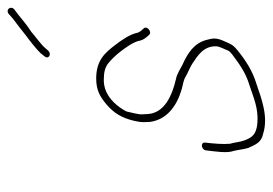

<svg xmlns="http://www.w3.org/2000/svg" viewBox="-126 -607 717 505"><g transform="rotate(-90 232.5 -354.5)"><path d="M352.5 -587 359.4 -595C366.4 -603.7 393.5 -623.5 401.7 -631C416 -639.8 432 -653.2 446.5 -665L459.8 -675C471.3 -684.3 459.8 -699.3 448.3 -690L435.8 -679C421.2 -668 404.4 -655.2 391.9 -645C381.2 -637.4 353.8 -615.9 344.9 -606L337.8 -597C326.9 -585.9 342.2 -575.5 352.5 -587ZM410.3 -335 404 -342C401.4 -345.3 399.8 -348.3 399 -351C394.8 -372.2 378.2 -395 365.9 -411C346.9 -435.7 327.1 -460 278.7 -460C248.6 -460 231.3 -450.5 211.1 -433.5C188.3 -414.4 174.9 -393.8 166.9 -359C162 -338.1 164.1 -332.1 164.4 -318C170.7 -274.6 205 -248.6 248.9 -235.5C263.7 -231.1 273.3 -231.3 284.7 -224C295 -218.2 308.5 -213.1 317.8 -207C339 -193 364.3 -177.3 363.2 -144C362.7 -134.8 355.3 -122.4 352.3 -114C351.7 -111.3 348.5 -107.7 342.8 -103C317.8 -84.4 294.1 -66.6 261.2 -57C228.4 -46.3 200.4 -32.9 161.8 -36C131.2 -38.5 123.2 -50 115.4 -71C111.6 -80.7 110.1 -98.6 106.9 -108C105.1 -126.3 107.4 -151.5 109.9 -173C111.7 -186.3 91.2 -184.3 89.5 -171C86.8 -148.7 81.5 -115.1 87.9 -99C90.8 -88.1 92.2 -71.5 95.9 -60C104.1 -42.5 109.6 -25.4 132.8 -21C177 -6.8 223.9 -24.6 262.8 -38C299.1 -48.7 326.9 -67.3 353.5 -89C370.4 -102.7 369.7 -109.2 378.3 -127C386.2 -146.1 384.1 -153.7 380.1 -169.5C371.9 -202.1 345.5 -219.4 314.8 -233C304.1 -238.3 291.1 -247.5 277.7 -250C233.6 -260.3 187.5 -280.2 185 -325L184.3 -339C183.9 -343 184.7 -349.7 186.9 -359L191.7 -380C193.3 -384 196.8 -389.8 202.3 -397.5C218.5 -420.3 242.2 -440 274.6 -440C295.4 -440 307.9 -436.6 318.8 -428C329.2 -419.8 340.9 -407.1 348.7 -397C358.9 -383.7 375.4 -362.1 378.4 -344C380.3 -335.3 386.9 -327.6 393.1 -321C401.3 -312 418.1 -326.7 410.3 -335Z"/></g></svg>

Font: HoneyBee
Style: UltLitIt
Weight: 100
Foundry: Cannot Into Space Fonts
Version: Version 0.89